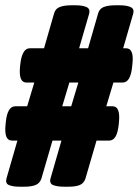

<svg xmlns="http://www.w3.org/2000/svg" viewBox="-32 -706 526 728"><path d="M45 2Q16 2 1.5 -4.5Q-13 -11 -7 -31L34 -173H13Q-17 -173 -11 -233L-10 -243Q-4 -303 26 -303H71L98 -393H68Q38 -393 44 -453L45 -463Q52 -523 81 -523H135L173 -655Q178 -673 194.5 -679.5Q211 -686 240 -686H253Q282 -686 296.5 -679Q311 -672 306 -654L268 -523H302L340 -655Q345 -673 361.5 -679.5Q378 -686 407 -686H420Q449 -686 463.5 -679Q478 -672 473 -654L435 -523H446Q477 -523 470 -463L469 -453Q463 -393 433 -393H398L371 -303H395Q425 -303 419 -243L418 -233Q412 -173 382 -173H334L292 -29Q286 -11 270.5 -4.5Q255 2 226 2H213Q184 2 169 -4.5Q154 -11 160 -31L201 -173H167L125 -29Q119 -11 103 -4.5Q87 2 58 2ZM204 -303H238L265 -393H231Z"/></svg>

Font: Asap Condensed Condensed Black
Style: Italic
Weight: 900
Width: 3
Italic angle: -6°
Designer: Pablo Cosgaya
Foundry: Omnibus-Type
Version: Version 3.001; ttfautohint (v1.8.4.7-5d5b)